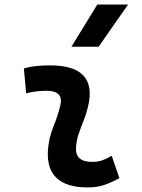

<svg xmlns="http://www.w3.org/2000/svg" viewBox="-20 -815 626 845"><path d="M471.7 -129.4 505.4 -31.2Q475.6 -14.2 442.4 -2.2Q409.2 9.8 366.2 9.8Q180.7 9.8 190.9 -153.3Q194.3 -206.5 214.4 -255.9Q234.4 -305.2 245.1 -349.1Q262.2 -415.5 184.6 -415.5Q138.2 -415.5 95.2 -404.3L85 -513.7Q113.8 -522 142.6 -524.7Q171.4 -527.3 200.2 -527.3Q411.6 -527.3 367.2 -345.2Q359.4 -312 347.7 -283.4Q335.9 -254.9 326.4 -226.8Q316.9 -198.7 314.5 -166.5Q310.1 -102.5 385.3 -102.5Q409.7 -102.5 428 -108.6Q446.3 -114.7 471.7 -129.4ZM294.4 -609.4 408.2 -794.9H543.5L414.1 -609.4Z"/></svg>

Font: Cascadia Code PL SemiBold
Style: Italic
Weight: 600
Italic angle: -10°
Monospace: yes
Designer: Aaron Bell
Foundry: Saja Typeworks
Version: Version 2404.023; ttfautohint (v1.8.4)